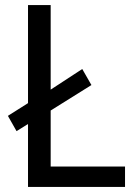

<svg xmlns="http://www.w3.org/2000/svg" viewBox="-20 -734 535 754"><path d="M90 0H471V-80H179V-300L339 -400L303 -463L179 -382V-714H90V-329L11 -279L45 -219L90 -247Z"/></svg>

Font: Noto Sans Thai
Style: Regular
Weight: 400
Designer: Monotype Design Team
Foundry: Monotype Imaging Inc.
Version: Version 1.901